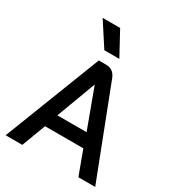

<svg xmlns="http://www.w3.org/2000/svg" viewBox="-218 -1076 1107 1207"><g transform="rotate(30 335.0 -472.0)"><path d="M474 -173H196L131 0H10L282 -700H335Q389 -700 410 -647L660 0H538ZM229 -271H441L336 -555H335ZM169 -944H296L389 -773H280Z"/></g></svg>

Font: Bai Jamjuree SemiBold
Style: Regular
Weight: 600
Version: Version 1.000; ttfautohint (v1.6)